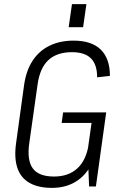

<svg xmlns="http://www.w3.org/2000/svg" viewBox="-20 -904 592 931"><path d="M232 7Q165 7 122.5 -17.5Q80 -42 64 -90.5Q48 -139 58 -210L97 -493Q107 -562 138 -609.5Q169 -657 219.5 -682Q270 -707 337 -707Q424 -707 468.5 -663.5Q513 -620 513 -536L451 -529Q451 -591 421 -621Q391 -651 329 -651Q256 -651 214.5 -612.5Q173 -574 162 -493L122 -210Q110 -127 139 -87.5Q168 -48 242 -48Q312 -48 355 -87.5Q398 -127 410 -204L449 -193Q440 -131 411 -86Q382 -41 336.5 -17Q291 7 232 7ZM405 -174 429 -344 445 -308H279L286 -359H495L445 0H412ZM399 -884 383 -772H313L329 -884Z"/></svg>

Font: Pathway Extreme SemiCondensed ExtraLight
Style: Italic
Weight: 250
Width: 4
Italic angle: -8°
Version: Version 1.001;gftools[0.9.26]